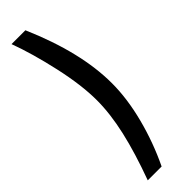

<svg xmlns="http://www.w3.org/2000/svg" viewBox="-297 -748 872 872"><g transform="rotate(-45 139.0 -312.5)"><path d="M34 125Q81 -3 104.5 -106Q128 -209 128 -296Q128 -393 99 -523Q70 -653 34 -750H123Q231 -501 231 -302Q231 -203 202 -91Q173 21 123 125Z"/></g></svg>

Font: Cairo SemiBold
Style: Regular
Weight: 600
Designer: Mohamed Gaber, the designers of Titillium
Foundry: Kief Type Foundry
Version: Version 2.009; ttfautohint (v1.5.33-1714) -l 8 -r 50 -G 200 